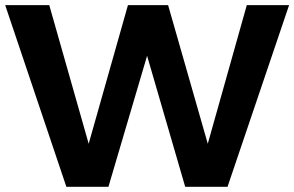

<svg xmlns="http://www.w3.org/2000/svg" viewBox="-20 -720 1134 740"><path d="M931.2 -700.2H1094.2L856.9 0H693.8L546.9 -504.9L397.9 0H235.8L0 -700.2H169.9L321.8 -166L473.1 -700.2H627.9L780.8 -166Z"/></svg>

Font: Montserrat-SemiBold
Style: Regular
Weight: 600
Designer: Julieta Ulanovsky
Foundry: Julieta Ulanovsky
Version: Version 6.001